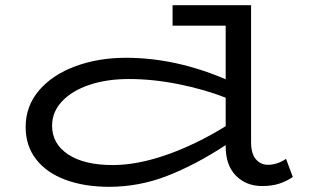

<svg xmlns="http://www.w3.org/2000/svg" viewBox="-20 -706 1205 741"><path d="M1110 -23Q1085 -6 1057 3Q1029 12 992 12Q930 12 890.5 -28Q851 -68 851 -141V-146Q735 -70 626 -27.5Q517 15 401 15Q306 15 233 -12Q160 -39 119.5 -91Q79 -143 79 -216Q79 -297 131 -357.5Q183 -418 271.5 -450.5Q360 -483 466 -483Q657 -483 851 -400V-607H646V-686H949V-157Q949 -113 967.5 -91.5Q986 -70 1014 -70Q1050 -70 1084 -93ZM851 -219V-329Q769 -361 670 -381Q571 -401 477 -401Q392 -401 325 -378.5Q258 -356 219.5 -315Q181 -274 181 -221Q181 -151 243 -110Q305 -69 415 -69Q510 -69 623 -108.5Q736 -148 851 -219Z"/></svg>

Font: BioRhyme Expanded
Style: Regular
Weight: 400
Width: 7
Designer: Aoife Mooney
Foundry: Aoife Mooney Type
Version: Version 1.000